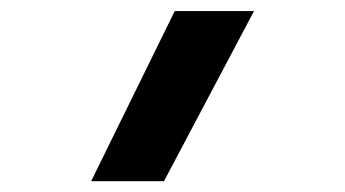

<svg xmlns="http://www.w3.org/2000/svg" viewBox="-20 -932 640 356"><path d="M284 -596H149L304 -911.5H451Z"/></svg>

Font: Spline Sans Mono
Style: Bold
Weight: 700
Designer: Eben Sorkin, Mirko Velimirovic
Foundry: Sorkin Type
Version: Version 1.004